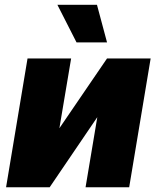

<svg xmlns="http://www.w3.org/2000/svg" viewBox="-20 -793 662 813"><path d="M231.5 -250 433.2 -545.5H617.9L527 0H342.3L392 -296.9L190.3 0H5.7L96.6 -545.5H281.2ZM304 -613.6 223 -772.7H390.6L433.2 -613.6Z"/></svg>

Font: Karasuma Gothic
Style: Italic
Weight: 900
Italic angle: -9.39999°
Designer: Rasmus Andersson / Ryoko Nishizuka
Foundry: Genbu
Version: Version 1.00